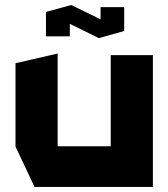

<svg xmlns="http://www.w3.org/2000/svg" viewBox="-20 -736 663 756"><path d="M116 0 41 -159V-487L206 -525H207V-160H416V-519H582V0ZM161 -593V-689L260 -716H261L376 -660V-708H469V-614L370 -586H369L255 -642V-593Z"/></svg>

Font: Foldit Thin
Style: Bold
Weight: 700
Version: Version 1.003